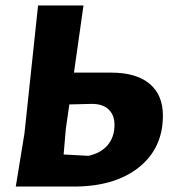

<svg xmlns="http://www.w3.org/2000/svg" viewBox="-20 -676 628 706"><path d="M38 10 70 -186 120 -656H287L252 -409H388Q481 -409 530 -368Q579 -327 579 -251Q579 -131 490.5 -60.5Q402 10 251 10ZM222 -202 214 -108 305 -103Q351 -113 376 -142.5Q401 -172 401 -217Q401 -253 379.5 -273.5Q358 -294 318 -294L235 -292Z"/></svg>

Font: Alegreya Sans ExtraBold
Style: Italic
Weight: 800
Italic angle: -7°
Designer: Juan Pablo del Peral
Foundry: Huerta Tipografica
Version: Version 2.007